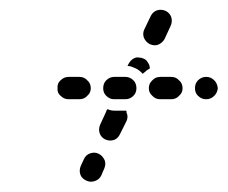

<svg xmlns="http://www.w3.org/2000/svg" viewBox="-20 -472 459 387"><path d="M154 -108Q162 -104 171 -107Q180 -110 184 -118L190 -132Q194 -141 191 -149Q187 -158 179 -162Q171 -166 162 -163Q153 -160 149 -151L143 -138Q139 -129 142 -120Q145 -112 154 -108ZM192 -191Q201 -187 210 -190Q218 -193 222 -202L235 -228Q237 -232 237 -237Q237 -241 235 -245Q235 -246 235 -248Q234 -249 234 -249Q233 -249 233 -249H210Q203 -249 197 -252Q196 -251 195 -250Q194 -248 194 -247L182 -221Q178 -212 181 -203Q184 -195 192 -191ZM163 -294Q163 -304 156 -310Q150 -317 140 -317H118Q109 -317 102 -310Q95 -304 96 -294Q95 -285 102 -279Q109 -272 118 -272H140Q150 -272 156 -279Q163 -285 163 -294ZM255 -294Q255 -304 249 -310Q242 -317 233 -317H210Q201 -317 194 -310Q188 -304 188 -294Q188 -285 194 -279Q201 -272 210 -272H233Q242 -272 249 -279Q255 -285 255 -294ZM348 -294Q348 -304 341 -310Q335 -317 325 -317H303Q293 -317 287 -310Q280 -304 280 -294Q280 -285 287 -279Q293 -272 303 -272H325Q335 -272 341 -279Q348 -285 348 -294ZM419 -294Q418 -304 412 -310Q405 -317 396 -317H395Q386 -317 379 -310Q373 -304 373 -294Q373 -285 379 -279Q386 -272 395 -272H396Q405 -272 412 -279Q418 -285 419 -294ZM237 -339 239 -343Q241 -347 244 -350Q247 -353 251 -355Q256 -357 260 -356Q265 -356 269 -354Q275 -352 278 -346Q282 -341 282 -334Q276 -331 271 -326Q269 -325 268 -323Q266 -325 265 -326Q258 -333 249 -336Q243 -339 237 -339ZM282 -383Q291 -379 299 -382Q308 -386 312 -394L324 -420Q328 -429 325 -438Q322 -446 314 -450Q305 -454 296 -451Q288 -448 284 -440L271 -413Q267 -405 270 -396Q274 -387 282 -383Z"/></svg>

Font: FRB American Cursive Guidelines Dashed Extrabold
Style: Bold Italic
Weight: 800
Italic angle: -25°
Version: Version 2.0;Modular Font Editor K font №1